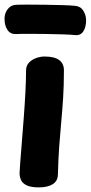

<svg xmlns="http://www.w3.org/2000/svg" viewBox="-33 -797 394 832"><path d="M79.9 -491.7Q79.9 -511.9 92.2 -525.2Q104.6 -538.4 123.2 -545.3Q141.9 -552.1 159.9 -552.1Q202.2 -552.1 223.1 -537.1Q244 -522 244 -492.4Q244 -424.3 240.4 -370.7Q236.9 -317 232.3 -267.6Q227.8 -218.1 223.7 -163.9Q219.7 -109.8 217.9 -40.4Q217.1 -12.1 195.2 1.4Q173.2 15 135.3 15Q100 15 81.7 5.7Q63.4 -3.7 57.6 -17.9Q51.8 -32.1 51.8 -47.1Q51.8 -56.1 54.6 -91.3Q57.3 -126.6 61.4 -177.5Q65.4 -228.4 69.9 -286.1Q74.3 -343.8 77.1 -397.7Q79.9 -451.6 79.9 -491.7ZM35.6 -649.4Q11.9 -648.7 -0.8 -667.5Q-13.4 -686.3 -13.4 -716.2Q-13.4 -739.4 0.3 -757.3Q14.1 -775.1 35.6 -776.1Q53.6 -777.1 88.5 -777Q123.4 -776.9 163.8 -776.4Q204.2 -775.9 239.3 -774.8Q274.3 -773.7 292.3 -771.7Q316.2 -769.9 328.2 -750.4Q340.1 -731 340.1 -708.8Q340.1 -680.1 328.2 -661.3Q316.2 -642.4 292.3 -645Q274.3 -647 239.4 -648.1Q204.4 -649.2 163.9 -649.8Q123.4 -650.4 88.5 -650.4Q53.6 -650.4 35.6 -649.4Z"/></svg>

Font: Playpen Sans Arabic
Style: Regular
Weight: 400
Designer: Azza Alameddine, Laura Meseguer, Veronika Burian, José Scaglione
Foundry: TypeTogether
Version: Version 2.000